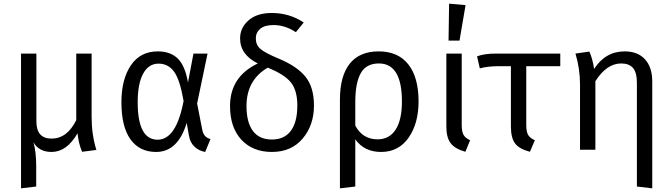

<svg xmlns="http://www.w3.org/2000/svg" viewBox="-20 -819 3676 1050"><path d="M507 1 429 11Q410 -32 404 -90Q345 12 262 12Q193 12 163 -41Q178 11 178 92V201L95 211V-526H179V-155Q179 -61 262 -61Q347 -61 397 -162V-526H481V-179Q481 -83 507 1Z M843 -538Q912 -538 952 -499Q992 -460 1008 -368L1038 -526H1115L1058 -253L1086 -110Q1090 -89 1100 -77Q1110 -65 1131 -58L1102 12Q1068 6 1043.5 -17Q1019 -40 1013 -79L1001 -147Q953 12 834 12Q743 12 693.5 -57Q644 -126 644 -260Q644 -385 695.5 -461.5Q747 -538 843 -538ZM847 -471Q793 -471 763 -416.5Q733 -362 733 -260Q733 -55 842 -55Q944 -55 984 -267Q964 -383 932 -427Q900 -471 847 -471Z M1503 -499Q1604 -457 1650.5 -399.5Q1697 -342 1697 -242Q1697 -134 1635 -61Q1573 12 1467 12Q1362 12 1300 -55Q1238 -122 1238 -239Q1238 -400 1390 -472Q1293 -520 1293 -609Q1293 -667 1339 -707.5Q1385 -748 1466 -748Q1563 -748 1641 -696L1598 -643Q1539 -682 1476 -682Q1427 -682 1403 -661.5Q1379 -641 1379 -609Q1379 -574 1403.5 -552Q1428 -530 1503 -499ZM1467 -56Q1535 -56 1570.5 -103.5Q1606 -151 1606 -242Q1606 -324 1571 -368Q1536 -412 1444 -449Q1328 -381 1328 -239Q1328 -150 1363 -103Q1398 -56 1467 -56Z M2051 -538Q2157 -538 2213 -467Q2269 -396 2269 -264Q2269 -144 2214.5 -66Q2160 12 2064 12Q1972 12 1923 -57V201L1839 211V-274Q1839 -403 1892.5 -470.5Q1946 -538 2051 -538ZM2045 -57Q2109 -57 2143.5 -110Q2178 -163 2178 -264Q2178 -472 2052 -472Q1983 -472 1953 -419Q1923 -366 1923 -261V-132Q1963 -57 2045 -57Z M2436 -799 2526 -791 2493 -597H2433ZM2505 -526V-137Q2505 -99 2515 -81.5Q2525 -64 2551 -52L2525 11Q2468 -5 2444.5 -36Q2421 -67 2421 -127V-526Z M3044 -457H2858V-137Q2858 -99 2868 -81.5Q2878 -64 2905 -52L2878 11Q2820 -4 2797 -34.5Q2774 -65 2774 -127V-457H2700Q2643 -456 2604 -445L2589 -511Q2629 -526 2692 -526H3044Z M3396 -538Q3468 -538 3507.5 -494.5Q3547 -451 3547 -373V211L3463 201V-365Q3463 -423 3441.5 -447.5Q3420 -472 3377 -472Q3298 -472 3236 -375V0H3152V-357Q3152 -443 3127 -526L3203 -537Q3221 -497 3229 -442Q3291 -538 3396 -538Z"/></svg>

Font: FiraGO Book
Style: Regular
Weight: 350
Designer: bBox Type
Foundry: bBox Type GmbH
Version: Version 1.001;PS 001.001;hotconv 1.0.88;makeotf.lib2.5.64775